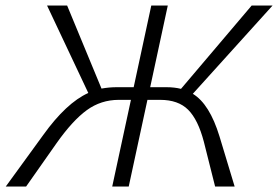

<svg xmlns="http://www.w3.org/2000/svg" viewBox="-20 -678 1011 698"><path d="M681 -337Q742 -300 778 -182L833 0H762L721 -163Q700 -243 664 -279Q628 -315 562 -315H516L448 0H388L456 -315H412Q347 -315 295.5 -277.5Q244 -240 186 -158L75 0H1L137 -187Q221 -304 301 -340L151 -658H224L349 -356Q377 -361 404 -361H466L530 -658H590L526 -361H585Q614 -361 638 -355L895 -658H971Z"/></svg>

Font: EauTestInfant Semilight
Style: Italic
Weight: 300
Italic angle: -12°
Designer: Christian Thalmann (Catharsis Fonts)
Version: Version 0.001;PS 000.001;hotconv 1.0.88;makeotf.lib2.5.64775